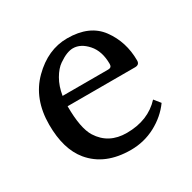

<svg xmlns="http://www.w3.org/2000/svg" viewBox="-109 -549 671 670"><g transform="rotate(-30 226.5 -214.5)"><path d="M125 -272.9H309.1Q323.2 -272.9 323.2 -287.1Q323.2 -338.9 296.6 -368.9Q270 -398.9 238.8 -398.9Q227.5 -398.9 213.4 -393.6Q199.2 -388.2 180.7 -375.5Q162.1 -362.8 146.5 -335.9Q130.9 -309.1 125 -272.9ZM392.1 -104 412.1 -79.1Q383.3 -39.1 337.2 -14.6Q291 9.8 237.8 9.8Q133.8 9.8 79.1 -56.2Q34.2 -110.4 34.2 -209Q34.2 -313 97.7 -376Q161.1 -439 238.8 -439Q328.6 -439 370.4 -382.1Q412.1 -325.2 412.1 -250Q412.1 -232.9 394 -232.9H122.1Q122.1 -144 146 -106Q182.1 -48.8 254.9 -48.8Q341.3 -48.8 392.1 -104Z"/></g></svg>

Font: Biolilbert
Style: Regular
Weight: 400
Designer: Philipp H. Poll
Foundry: Philipp H. Poll
Version: Version 1.1.0